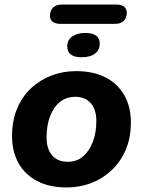

<svg xmlns="http://www.w3.org/2000/svg" viewBox="-20 -814 629 845"><path d="M274 11Q198 11 144 -17Q90 -45 61.5 -96Q33 -147 33 -215Q33 -283 55.5 -336.5Q78 -390 117.5 -426.5Q157 -463 207.5 -482Q258 -501 314 -501Q390 -501 444 -473.5Q498 -446 527 -395Q556 -344 556 -276Q556 -207 533 -154Q510 -101 470.5 -64Q431 -27 380.5 -8Q330 11 274 11ZM278 -102Q318 -102 345.5 -125.5Q373 -149 388.5 -189.5Q404 -230 404 -281Q404 -333 379 -360.5Q354 -388 311 -388Q272 -388 243.5 -365Q215 -342 200 -301.5Q185 -261 185 -210Q185 -158 209.5 -130Q234 -102 278 -102ZM247 -709Q223 -709 211.5 -718.5Q200 -728 200 -744Q200 -767 213.5 -780.5Q227 -794 252 -794H491Q516 -794 527 -784Q538 -774 538 -758Q538 -736 525 -722.5Q512 -709 486 -709ZM339 -562Q307 -562 291.5 -574.5Q276 -587 276 -609Q276 -639 298.5 -654Q321 -669 356 -669Q386 -669 402.5 -657.5Q419 -646 419 -622Q419 -595 398.5 -578.5Q378 -562 339 -562Z"/></svg>

Font: Nunito ExtraLight ExtraBold
Style: Italic
Weight: 800
Italic angle: -9°
Version: Version 3.602